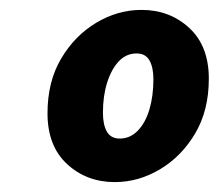

<svg xmlns="http://www.w3.org/2000/svg" viewBox="-20 -728 442 388"><path d="M212 -360Q155 -360 115.5 -396.5Q76 -433 76 -499Q76 -563 103.5 -609.5Q131 -656 174.5 -682Q218 -708 266 -708Q323 -708 362.5 -671.5Q402 -635 402 -569Q402 -505 374.5 -458.5Q347 -412 303.5 -386Q260 -360 212 -360ZM222 -448Q243 -448 258.5 -464Q274 -480 282 -507Q290 -534 290 -568Q290 -592 282 -606Q274 -620 256 -620Q235 -620 220 -604Q205 -588 196.5 -561Q188 -534 188 -500Q188 -476 196 -462Q204 -448 222 -448Z"/></svg>

Font: Source Sans 3 ExtraLight Black
Style: Italic
Weight: 900
Italic angle: -11°
Version: Version 3.052;hotconv 1.1.0;makeotfexe 2.6.0